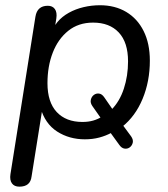

<svg xmlns="http://www.w3.org/2000/svg" viewBox="-20 -515 632 722"><path d="M52.7 186.9Q33.8 186.9 24.9 174.6Q15.9 162.2 19.3 139.9L113.2 -452.1Q116.6 -473 128.2 -483.1Q139.9 -493.3 159.7 -493.3Q177.6 -493.3 186.4 -480.9Q195.2 -468.5 191.8 -445.7L179.6 -369.6L172.8 -383.7Q178.8 -411.7 196.1 -432.3Q213.4 -452.9 238.9 -467Q264.3 -481.1 294.5 -488.2Q324.7 -495.3 355.8 -495.3Q412.4 -495.3 454.7 -470.1Q497 -444.8 520.2 -398.1Q543.5 -351.4 543.5 -286.9Q543.5 -209.2 516.3 -143.5Q489.2 -77.8 438.9 -37.8L440.9 -45.8L473 -2.3Q481.8 10.3 479.2 21.6Q476.5 32.8 467.8 39.2Q459.1 45.5 448.1 43.8Q437.1 42.2 428.3 29.5L394.3 -17.4L400.4 -16.4Q378.6 -4.5 353.4 2.2Q328.2 8.9 299.1 8.9Q240.4 8.9 194.8 -20.4Q149.2 -49.8 132.2 -110.3L140.1 -110.7L98.8 148.1Q96.4 168 85 177.4Q73.6 186.9 52.7 186.9ZM289.9 -56.4Q312.4 -56.4 330.4 -61.6Q348.4 -66.7 364.7 -77.1L360.8 -68.6L327.3 -116.3Q318.9 -128.4 321.6 -139.9Q324.2 -151.4 332.9 -158Q341.7 -164.6 352.6 -163.1Q363.6 -161.7 372.4 -148.6L406.5 -99.3L398.9 -102.3Q430 -133.5 445.7 -181.5Q461.5 -229.5 461.5 -284.1Q461.5 -355.8 426.6 -392.9Q391.8 -430 330.1 -430Q275 -430 236.7 -399.2Q198.3 -368.4 178.4 -317Q158.5 -265.7 158.5 -202.2Q158.5 -131 193.3 -93.7Q228.2 -56.4 289.9 -56.4Z"/></svg>

Font: Nunito ExtraLight
Style: Italic
Weight: 200
Italic angle: -9°
Designer: Vernon Adams
Foundry: Vernon Adams
Version: Version 3.602